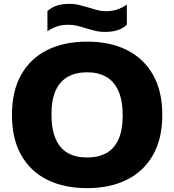

<svg xmlns="http://www.w3.org/2000/svg" viewBox="-20 -966 904 996"><path d="M432 10Q312.5 10 225 -33.5Q137.5 -77 89.8 -161.8Q42 -246.5 42 -370Q42 -493.5 89.8 -578.2Q137.5 -663 225 -706.5Q312.5 -750 432 -750Q551.5 -750 639 -706Q726.5 -662 774.2 -577.2Q822 -492.5 822 -370Q822 -247.5 774.2 -162.8Q726.5 -78 638.8 -34Q551 10 432 10ZM432 -149Q491 -149 532.2 -172.2Q573.5 -195.5 595 -243.8Q616.5 -292 616.5 -366.5Q616.5 -444 594.5 -493.8Q572.5 -543.5 531.2 -567.2Q490 -591 432 -591Q374 -591 332.5 -568Q291 -545 269 -497Q247 -449 247 -373.5Q247 -295 268.8 -245.2Q290.5 -195.5 331.8 -172.2Q373 -149 432 -149ZM525 -800.5Q496 -800.5 471.5 -806.8Q447 -813 423.5 -820Q402 -827 380.5 -832.2Q359 -837.5 335 -837.5Q301.5 -837.5 276.8 -829.2Q252 -821 226 -804V-909Q248.5 -928 275 -937Q301.5 -946 339 -946Q368 -946 392.8 -939.8Q417.5 -933.5 440.5 -926.5Q462.5 -919.5 484 -913.8Q505.5 -908 529 -908Q562.5 -908 587.5 -916.5Q612.5 -925 638 -942V-837Q616 -818 589.2 -809.2Q562.5 -800.5 525 -800.5Z"/></svg>

Font: Encode Sans SemiExpanded ExtraBold
Style: Regular
Weight: 800
Width: 6
Designer: Multiple Designers
Foundry: Impallari Type
Version: Version 3.002